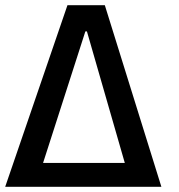

<svg xmlns="http://www.w3.org/2000/svg" viewBox="-66 -720 688 740"><path d="M-46 0H556L338 -700H194ZM100 -92 263 -599H269L415 -92Z"/></svg>

Font: Fixel Text 20240404 Medium
Style: Italic
Weight: 500
Width: 4
Italic angle: -10°
Designer: AlfaBravo + MacPaw
Foundry: Kyrylo Tkachov, Marchela Mozhyna, Serhii Makarenko, Maria Weinstein, Zakhar Kryvoshyya
Version: Version 1.211;Glyphs 3.2 (3225)